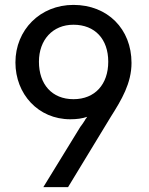

<svg xmlns="http://www.w3.org/2000/svg" viewBox="-20 -765 610 784"><path d="M280 -360C192 -360 139 -421 139 -513C139 -602 195 -664 280 -664C368 -664 422 -605 422 -513C422 -421 368 -360 280 -360ZM280 -745C144 -745 43 -643 43 -510C43 -381 136 -278 267 -278C293 -278 316 -281 336 -288C333 -284 331 -280 328 -277V-276C322 -266 315 -256 308 -247L157 -1H258L433 -289C476 -357 517 -425 517 -508C517 -647 419 -745 280 -745Z"/></svg>

Font: Matrixport Regular
Style: Regular
Weight: 400
Designer: Ninad Kale (Devanagari), Jonny Pinhorn (Latin)
Foundry: Indian Type Foundry
Version: Version 3.200;PS 1.000;hotconv 16.6.54;makeotf.lib2.5.65590